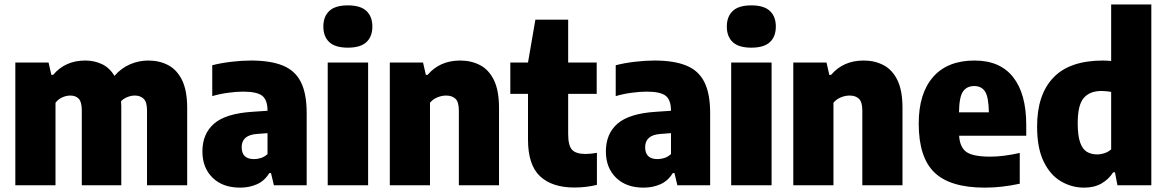

<svg xmlns="http://www.w3.org/2000/svg" viewBox="-20 -828 5214 858"><path d="M48.5 0V-548.5H197L209.5 -493.5H217.5Q271.5 -557.5 361 -557.5Q401.5 -557.5 435.5 -541.5Q469.5 -525.5 491.5 -489Q522 -524 561.5 -540.8Q601 -557.5 642.5 -557.5Q692.5 -557.5 731.8 -536.8Q771 -516 793.8 -469.5Q816.5 -423 816.5 -345V0H637V-335Q637 -372.5 621.8 -386.8Q606.5 -401 583 -401Q567 -401 550.5 -394.8Q534 -388.5 521 -376Q522 -365 522 -353.5V0H345.5V-335Q345.5 -372.5 331.8 -386.8Q318 -401 294.5 -401Q276.5 -401 258 -392.8Q239.5 -384.5 228 -368.5V0Z M1053 10.5Q975 10.5 929.8 -34Q884.5 -78.5 884.5 -151Q884.5 -230.5 937 -275.8Q989.5 -321 1109 -328.5L1175.5 -333Q1175.5 -381 1152 -399.8Q1128.5 -418.5 1067 -418.5Q1037 -418.5 999.8 -413.5Q962.5 -408.5 928.5 -398.5V-536.5Q967.5 -546.5 1014.2 -552Q1061 -557.5 1101.5 -557.5Q1188.5 -557.5 1243.5 -535.2Q1298.5 -513 1324.5 -461.5Q1350.5 -410 1350.5 -322.5V0H1204L1191 -54.5H1183.5Q1162 -19.5 1128 -4.5Q1094 10.5 1053 10.5ZM1060 -170Q1060 -117 1115.5 -117Q1130.5 -117 1146.2 -122Q1162 -127 1175.5 -139.5V-233L1129.5 -229.5Q1060 -225 1060 -170Z M1444.5 0V-548.5H1625V0ZM1534.5 -615Q1478 -615 1451.5 -639.8Q1425 -664.5 1425 -709.5Q1425 -754 1451.5 -779Q1478 -804 1534.5 -804Q1591 -804 1617.5 -779Q1644 -754 1644 -709.5Q1644 -664.5 1617.5 -639.8Q1591 -615 1534.5 -615Z M1722 0V-548.5H1870.5L1883 -493.5H1891Q1945.5 -557.5 2036.5 -557.5Q2086 -557.5 2125.5 -536.8Q2165 -516 2187.5 -469.5Q2210 -423 2210 -346.5V0H2030.5V-334Q2030.5 -372.5 2015.2 -386.8Q2000 -401 1974 -401Q1954 -401 1934.2 -392.8Q1914.5 -384.5 1901.5 -369V0Z M2546.5 10Q2447 10 2393.2 -40.5Q2339.5 -91 2339.5 -204V-408.5H2260.5V-548.5H2339.5L2372.5 -740H2519V-548.5H2646.5V-408.5H2519V-228.5Q2519 -178 2536.2 -159Q2553.5 -140 2596 -140Q2607.5 -140 2620 -141.2Q2632.5 -142.5 2647.5 -145V-2Q2627 3.5 2599.8 6.8Q2572.5 10 2546.5 10Z M2856 10.5Q2778 10.5 2732.8 -34Q2687.5 -78.5 2687.5 -151Q2687.5 -230.5 2740 -275.8Q2792.5 -321 2912 -328.5L2978.5 -333Q2978.5 -381 2955 -399.8Q2931.5 -418.5 2870 -418.5Q2840 -418.5 2802.8 -413.5Q2765.5 -408.5 2731.5 -398.5V-536.5Q2770.5 -546.5 2817.2 -552Q2864 -557.5 2904.5 -557.5Q2991.5 -557.5 3046.5 -535.2Q3101.5 -513 3127.5 -461.5Q3153.5 -410 3153.5 -322.5V0H3007L2994 -54.5H2986.5Q2965 -19.5 2931 -4.5Q2897 10.5 2856 10.5ZM2863 -170Q2863 -117 2918.5 -117Q2933.5 -117 2949.2 -122Q2965 -127 2978.5 -139.5V-233L2932.5 -229.5Q2863 -225 2863 -170Z M3247.5 0V-548.5H3428V0ZM3337.5 -615Q3281 -615 3254.5 -639.8Q3228 -664.5 3228 -709.5Q3228 -754 3254.5 -779Q3281 -804 3337.5 -804Q3394 -804 3420.5 -779Q3447 -754 3447 -709.5Q3447 -664.5 3420.5 -639.8Q3394 -615 3337.5 -615Z M3525 0V-548.5H3673.5L3686 -493.5H3694Q3748.5 -557.5 3839.5 -557.5Q3889 -557.5 3928.5 -536.8Q3968 -516 3990.5 -469.5Q4013 -423 4013 -346.5V0H3833.5V-334Q3833.5 -372.5 3818.2 -386.8Q3803 -401 3777 -401Q3757 -401 3737.2 -392.8Q3717.5 -384.5 3704.5 -369V0Z M4381 10.5Q4226 10.5 4155.8 -57.2Q4085.5 -125 4085.5 -276Q4085.5 -410.5 4149.8 -484Q4214 -557.5 4335 -557.5Q4449 -557.5 4507.5 -483.2Q4566 -409 4566 -270V-221.5H4266Q4269.5 -169 4299.2 -148.5Q4329 -128 4405.5 -128Q4436.5 -128 4470 -132.5Q4503.5 -137 4537 -144.5V-7Q4456 10.5 4381 10.5ZM4333.5 -443.5Q4300.5 -443.5 4283.5 -419.2Q4266.5 -395 4265.5 -326H4399Q4398 -394.5 4382 -419Q4366 -443.5 4333.5 -443.5Z M4825 10.5Q4769 10.5 4721 -17.8Q4673 -46 4643.8 -106.2Q4614.5 -166.5 4614.5 -263Q4614.5 -405 4687.2 -481.2Q4760 -557.5 4909.5 -557.5Q4919 -557.5 4928 -556.8Q4937 -556 4945.5 -555.5V-808H5125V0H4973.5L4962.5 -58H4954.5Q4935 -27 4902.5 -8.2Q4870 10.5 4825 10.5ZM4882.5 -138Q4899.5 -138 4916.5 -143.8Q4933.5 -149.5 4945.5 -160.5V-417.5Q4936 -419 4924.2 -420.2Q4912.5 -421.5 4902.5 -421.5Q4850 -421.5 4823 -390.2Q4796 -359 4796 -278Q4796 -222 4806.8 -191.5Q4817.5 -161 4837 -149.5Q4856.5 -138 4882.5 -138Z"/></svg>

Font: Encode Sans SmCnd XBd
Style: Regular
Weight: 800
Width: 4
Designer: Multiple Designers
Foundry: Impallari Type
Version: Version 3.002; ttfautohint (v1.8.3) -l 8 -r 50 -G 200 -x 14 